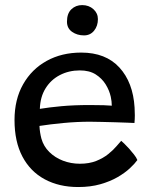

<svg xmlns="http://www.w3.org/2000/svg" viewBox="-20 -740 592 754"><path d="M519.5 -111.5Q509.5 -97.5 490 -79.2Q470.5 -61 441.5 -44.2Q412.5 -27.5 374 -16.5Q335.5 -5.5 287 -5.5Q212 -5.5 155.5 -36Q99 -66.5 68 -125.2Q37 -184 37 -268.5Q37 -349.5 70.8 -409Q104.5 -468.5 163.5 -501Q222.5 -533.5 299 -533.5Q395 -533.5 448.8 -475Q502.5 -416.5 508.5 -318Q509.5 -302 509.5 -287.2Q509.5 -272.5 508 -257Q501.5 -257.5 481.2 -258.2Q461 -259 434 -259.8Q407 -260.5 379.8 -261.2Q352.5 -262 333 -262Q282.5 -262 229.5 -257Q176.5 -252 135 -245.5Q135.5 -232.5 137.5 -220Q139.5 -207.5 142.5 -196Q151 -165.5 173.5 -143.2Q196 -121 227.2 -109Q258.5 -97 293.5 -97Q330.5 -97 358 -108Q385.5 -119 405.2 -135Q425 -151 437.2 -165.5Q449.5 -180 456 -187Q459 -184.5 467.8 -176.2Q476.5 -168 486.8 -156.5Q497 -145 506.2 -133.2Q515.5 -121.5 519.5 -111.5ZM136.5 -312.5Q172.5 -318.5 221.2 -323Q270 -327.5 332 -327.5Q364.5 -327.5 387.2 -326.8Q410 -326 419 -325Q419 -341.5 415 -360Q409.5 -385 395 -408.5Q380.5 -432 355.8 -447.8Q331 -463.5 293.5 -463.5Q250.5 -463.5 215.2 -445.2Q180 -427 159 -393.2Q138 -359.5 136.5 -312.5ZM302.5 -720Q329 -720 346.8 -704Q364.5 -688 364.5 -665Q364.5 -638 349.5 -619.5Q334.5 -601 310 -601Q283 -601 263 -615Q243 -629 243 -655Q243 -687 260.2 -703.5Q277.5 -720 302.5 -720Z"/></svg>

Font: Grandstander Thin
Style: Regular
Weight: 400
Version: Version 1.200